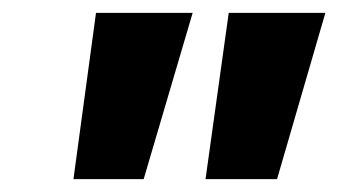

<svg xmlns="http://www.w3.org/2000/svg" viewBox="-20 -734 525 298"><path d="M299 -456 335 -714H485L410 -456ZM94 -456 129 -714H279L203 -456Z"/></svg>

Font: Noto Sans ExtraBold
Style: Italic
Weight: 800
Italic angle: -12°
Designer: Monotype Design Team
Foundry: Monotype Imaging Inc.
Version: Version 2.013; ttfautohint (v1.8.4.7-5d5b)